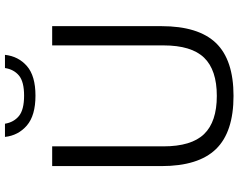

<svg xmlns="http://www.w3.org/2000/svg" viewBox="-116 -860 984 793"><g transform="rotate(-90 376.5 -463.0)"><path d="M377.5 9Q228 9 157.8 -63.5Q87.5 -136 87.5 -289V-740H169V-280.5Q169 -165 219.8 -112.5Q270.5 -60 377.5 -60Q484.5 -60 535.2 -112.5Q586 -165 586 -280.5V-740H665.5V-289Q665.5 -136 595.8 -63.5Q526 9 377.5 9ZM378.5 -809Q296.5 -809 255.2 -844.5Q214 -880 208 -935H262.5Q268.5 -898.5 294.5 -877.2Q320.5 -856 378.5 -856Q436 -856 461.5 -877.2Q487 -898.5 492.5 -935H547Q541 -879.5 500.5 -844.2Q460 -809 378.5 -809Z"/></g></svg>

Font: Encode Sans Semi Expanded
Style: Regular
Weight: 400
Width: 6
Designer: Multiple Designers
Foundry: Impallari Type
Version: Version 3.000; ttfautohint (v1.8.3) -l 8 -r 50 -G 200 -x 14 